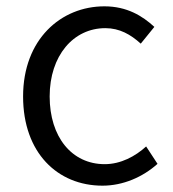

<svg xmlns="http://www.w3.org/2000/svg" viewBox="-20 -574 546 607"><path d="M304 13C369 13 431 -14 478 -56L442 -111C408 -80 362 -55 311 -55C207 -55 137 -141 137 -269C137 -398 212 -485 313 -485C358 -485 393 -465 425 -436L468 -489C430 -524 381 -554 310 -554C173 -554 53 -450 53 -269C53 -91 162 13 304 13Z"/></svg>

Font: Noto Sans CJK SC DemiLight
Style: Regular
Weight: 350
Designer: Ryoko NISHIZUKA 西塚涼子 (kana, bopomofo & ideographs); Paul D. Hunt (Latin, Greek & Cyrillic); Sandoll Communications 산돌커뮤니
Foundry: Adobe
Version: Version 2.004;hotconv 1.0.118;makeotfexe 2.5.65603